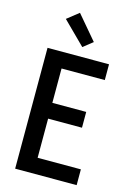

<svg xmlns="http://www.w3.org/2000/svg" viewBox="-143 -1055 786 1128"><g transform="rotate(15 250.0 -491.5)"><path d="M67 0V-735H441V-639H178V-430H384V-334H178V-96H441V0ZM263 -792 127 -927 198 -983 321 -838Z"/></g></svg>

Font: Iosevka Custom
Style: Bold
Weight: 700
Monospace: yes
Designer: Belleve Invis
Foundry: Belleve Invis
Version: Version 30.3.3; ttfautohint (v1.8.3)